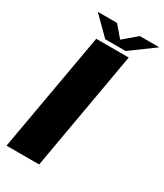

<svg xmlns="http://www.w3.org/2000/svg" viewBox="-226 -1010 937 1097"><g transform="rotate(30 243.0 -461.5)"><path d="M11 0 149.5 -785H364L226 0ZM195.5 -808.5 80 -923H207L270.5 -849L357.5 -923H486L330 -808.5Z"/></g></svg>

Font: Anybody ExtraExpanded ExtraBold
Style: Italic
Weight: 800
Width: 8
Italic angle: -10°
Designer: Tyler Finck
Foundry: Etcetera Type Company
Version: Version 1.010; ttfautohint (v1.8.3) -l 8 -r 50 -G 200 -x 14 